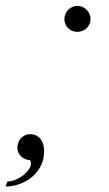

<svg xmlns="http://www.w3.org/2000/svg" viewBox="-45 -559 381 670"><path d="M-19.5 74.7Q-3.9 73.7 11 67.4Q25.9 61 37.4 51.8Q48.8 42.5 55.9 31.7Q63 21 63 11.2Q63 8.3 62.3 5.1Q61.5 2 59.1 -0.5Q50.8 -0.5 43 -3.7Q35.2 -6.8 29.1 -12.7Q22.9 -18.6 19.3 -26.4Q15.6 -34.2 15.6 -43.9Q15.6 -52.2 18.6 -60.5Q21.5 -68.8 27.3 -75.7Q33.2 -82.5 41.5 -86.7Q49.8 -90.8 60.5 -90.8Q68.8 -90.8 77.4 -87.9Q85.9 -85 93 -77.9Q100.1 -70.8 104.5 -59.3Q108.9 -47.9 108.9 -30.8Q108.9 -2.9 97.4 19.8Q85.9 42.5 66.9 58.3Q47.9 74.2 23.7 83Q-0.5 91.8 -25.4 91.8ZM179.7 -492.2Q179.7 -501.5 183.3 -510Q187 -518.6 193.1 -524.9Q199.2 -531.2 207.5 -534.9Q215.8 -538.6 225.1 -538.6Q234.4 -538.6 242.7 -534.9Q251 -531.2 257.3 -524.9Q263.7 -518.6 267.3 -510.3Q271 -502 271 -492.7Q271 -483.4 267.3 -475.1Q263.7 -466.8 257.3 -460.7Q251 -454.6 242.4 -451.2Q233.9 -447.8 224.6 -447.8Q215.3 -447.8 207 -451.2Q198.7 -454.6 192.6 -460.7Q186.5 -466.8 183.1 -474.9Q179.7 -482.9 179.7 -492.2Z"/></svg>

Font: Petit Formal Script
Style: Regular
Weight: 400
Version: Version 1.001; ttfautohint (v0.8) -G 200 -r 50